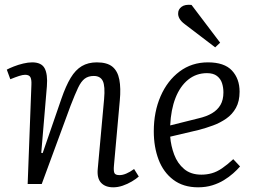

<svg xmlns="http://www.w3.org/2000/svg" viewBox="-20 -785 1090 819"><path d="M572 -32Q561 -22 542.5 -11Q524 0 503.5 7Q483 14 463 14Q429 14 411 -5.5Q393 -25 397 -65L424 -362Q429 -418 418.5 -439.5Q408 -461 380 -461Q357 -461 341.5 -449.5Q326 -438 313 -410.5Q300 -383 281 -334L158 0H98L114 -424Q115 -446 109.5 -456Q104 -466 87 -466Q77 -466 61.5 -461Q46 -456 24 -447L9 -488Q20 -494 39 -501.5Q58 -509 79 -514Q100 -519 117 -519Q157 -519 170.5 -493.5Q184 -468 180 -417L156 -133L162 -132L242 -364Q261 -419 281.5 -453Q302 -487 329 -503Q356 -519 393 -519Q437 -519 459.5 -500.5Q482 -482 489 -445.5Q496 -409 491 -356L466 -78Q464 -56 468 -47Q472 -38 490 -38Q503 -38 518.5 -44.5Q534 -51 552 -64Z M867 -519Q937 -519 969.5 -484Q1002 -449 1002 -394Q1002 -353 986.5 -325Q971 -297 945 -279Q919 -261 889 -250Q859 -239 829 -231L706 -202Q709 -163 723 -125.5Q737 -88 765.5 -64Q794 -40 839 -40Q862 -40 883.5 -46Q905 -52 927 -67Q949 -82 975 -106L1004 -75Q992 -61 974.5 -45.5Q957 -30 935 -16.5Q913 -3 885.5 5.5Q858 14 825 14Q762 14 719.5 -18Q677 -50 656.5 -104Q636 -158 636 -225Q636 -308 665 -374.5Q694 -441 746 -480Q798 -519 867 -519ZM933 -391Q933 -412 927 -430.5Q921 -449 905.5 -461Q890 -473 863 -473Q817 -473 782.5 -445Q748 -417 728.5 -367Q709 -317 706 -250L826 -280Q861 -288 884.5 -302Q908 -316 920.5 -337.5Q933 -359 933 -391ZM919 -603 898 -583 768 -682Q752 -694 745.5 -706Q739 -718 740 -729Q740 -745 754.5 -756Q769 -767 797 -764Z"/></svg>

Font: Literata Light
Style: Italic
Weight: 300
Italic angle: -2°
Designer: Latin by Veronika Burian and Jose Scaglione. Greek by Irene Vlachou. Cyrillic by Vera Evstafieva
Foundry: TypeTogether
Version: Version 3.103;gftools[0.9.29]